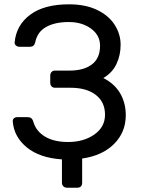

<svg xmlns="http://www.w3.org/2000/svg" viewBox="-20 -730 658 890"><path d="M39.1 -167V-168.9Q39.1 -176.8 44.9 -181.9Q50.8 -187 60.1 -187H106Q117.2 -187 124 -182.6Q130.9 -178.2 134.8 -165Q147 -122.1 188.5 -96.9Q230 -71.8 295.9 -71.8Q367.7 -71.8 417.2 -106.4Q466.8 -141.1 466.8 -198.2Q466.8 -257.3 423.8 -290.3Q380.9 -323.2 307.1 -323.2H234.9Q225.1 -323.2 219 -329.6Q212.9 -335.9 212.9 -347.2V-378.9Q212.9 -390.1 219 -396.5Q225.1 -402.8 234.9 -402.8H303.2Q368.2 -402.8 406 -431.4Q443.8 -460 443.8 -518.1Q443.8 -566.9 401.9 -597.4Q359.9 -627.9 298.8 -627.9Q234.9 -627.9 193.8 -605Q152.8 -582 143.1 -533.2Q138.2 -513.2 119.1 -513.2H69.8Q61 -513.2 54 -519Q46.9 -524.9 47.9 -534.2Q55.7 -614.3 120.4 -662.1Q185.1 -710 299.8 -710Q376 -710 429.9 -684.1Q483.9 -658.2 511.5 -615Q539.1 -571.8 539.1 -522.9Q539.1 -474.1 520 -433.6Q501 -393.1 459 -368.2Q510.7 -342.3 536.9 -297.6Q563 -252.9 563 -195.8Q563 -117.2 509 -63Q455.1 -8.8 360.8 4.9V117.2Q360.8 128.4 355 134.3Q349.1 140.1 337.9 140.1H290Q280.3 140.1 273.7 133.5Q267.1 127 267.1 117.2V8.8Q164.1 2 104.5 -46.6Q44.9 -95.2 39.1 -167Z"/></svg>

Font: Rubik AZ
Style: Regular
Weight: 400
Designer: Hubert and Fischer
Foundry: Hubert & Fischer
Version: Version 2.000